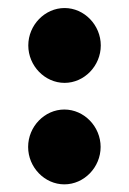

<svg xmlns="http://www.w3.org/2000/svg" viewBox="-20 -630 329 490"><path d="M51.8 -255C51.8 -203 93.9 -159.5 144.2 -159.5C194.6 -159.5 236.8 -203 236.8 -255C236.8 -307 194.6 -350.5 144.2 -350.5C93.9 -350.5 51.8 -307 51.8 -255ZM52.2 -514C52.2 -462 94.4 -418.5 144.8 -418.5C195.1 -418.5 237.2 -462 237.2 -514C237.2 -566 195.1 -609.5 144.8 -609.5C94.4 -609.5 52.2 -566 52.2 -514Z"/></svg>

Font: Stormning
Style: Bold
Weight: 400
Designer: Robert Jablonski, Mew Too
Foundry: Cannot Into Space Fonts
Version: Version 0.90